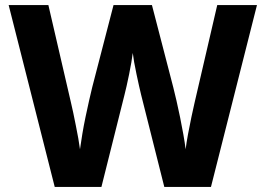

<svg xmlns="http://www.w3.org/2000/svg" viewBox="-20 -734 1043 754"><path d="M989.1 -714 808.5 0H625.2L534.1 -362.2Q530.8 -375.1 526.1 -396.4Q521.5 -417.8 516.1 -442.5Q510.8 -467.2 506.9 -489.4Q503.1 -511.7 501.4 -526.1Q499.8 -511.7 495.9 -489.4Q492.1 -467.2 487.1 -442.5Q482.1 -417.8 477.2 -396.3Q472.4 -374.8 468.8 -361.2L378.3 0H194.9L14 -714H170L258.8 -330.6Q262.8 -314.3 267.8 -290.5Q272.8 -266.6 277.9 -240.7Q283.1 -214.8 287.5 -190.5Q291.8 -166.1 294.1 -147.8Q297.8 -174.5 303.3 -207.6Q308.8 -240.8 315.9 -274.7Q322.9 -308.7 329.9 -339.1Q336.9 -369.5 342.2 -391.5L425.8 -714H576.7L660.6 -390.5Q666.2 -368.9 673.2 -338Q680.2 -307 687.3 -272.9Q694.3 -238.8 700.1 -205.8Q706 -172.8 709 -147.8Q712 -172.8 718.3 -206.7Q724.7 -240.6 731.7 -274.3Q738.7 -308 744 -330.2L833.1 -714Z"/></svg>

Font: Noto Sans Oriya
Style: Regular
Weight: 400
Designer: Amélie Bonet and Sol Matas
Foundry: Google LLC
Version: Version 2.006